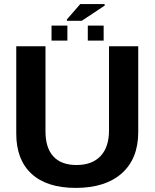

<svg xmlns="http://www.w3.org/2000/svg" viewBox="-20 -916 762 946"><path d="M353 9.8Q210.9 9.8 135.5 -59.6Q60.1 -128.9 60.1 -257.8V-688H204.1V-269Q204.1 -187.5 242.9 -145.3Q281.7 -103 356.9 -103Q434.1 -103 475.6 -147.2Q517.1 -191.4 517.1 -273.9V-688H661.1V-265.1Q661.1 -134.3 580.3 -62.3Q499.5 9.8 353 9.8ZM495.6 -896V-888.2L382.8 -813.5H309.6V-820.3L375.5 -896ZM490.7 -715.8H412.6V-790H490.7ZM312 -715.8H233.9V-790H312Z"/></svg>

Font: Arial
Style: Bold
Weight: 700
Designer: Steve Matteson
Foundry: Ascender Corporation
Version: Version 2.00.3